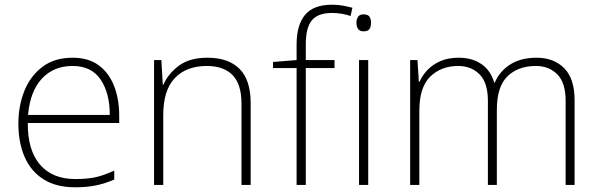

<svg xmlns="http://www.w3.org/2000/svg" viewBox="-20 -785 2541 815"><path d="M288 -540Q356 -540 399.5 -507.5Q443 -475 464.5 -419.5Q486 -364 486 -294V-263H98Q97 -148 149.5 -86.5Q202 -25 300 -25Q349 -25 384.5 -32.5Q420 -40 465 -61V-23Q426 -6 387.5 2Q349 10 299 10Q218 10 164.5 -24Q111 -58 84.5 -119Q58 -180 58 -260Q58 -337 84 -400.5Q110 -464 161 -502Q212 -540 288 -540ZM288 -505Q208 -505 158 -451.5Q108 -398 99 -297H446Q446 -390 407 -447.5Q368 -505 288 -505Z M861 -540Q949 -540 996.5 -493Q1044 -446 1044 -347V0H1005V-345Q1005 -428 967 -466.5Q929 -505 858 -505Q771 -505 722 -453.5Q673 -402 673 -297V0H634V-530H665L671 -426H674Q693 -471 738.5 -505.5Q784 -540 861 -540Z M1400 -496H1278V0H1239V-496H1139V-522L1239 -530V-596Q1239 -679 1275 -722Q1311 -765 1389 -765Q1415 -765 1436 -761Q1457 -757 1476 -752L1468 -717Q1431 -730 1389 -730Q1330 -730 1304 -699Q1278 -668 1278 -597V-530H1400Z M1523 -724Q1542 -724 1548.5 -714Q1555 -704 1555 -688Q1555 -672 1548.5 -662Q1542 -652 1523 -652Q1507 -652 1500 -662Q1493 -672 1493 -688Q1493 -704 1500 -714Q1507 -724 1523 -724ZM1543 -530V0H1504V-530Z M2258 -540Q2330 -540 2374.5 -496Q2419 -452 2419 -359V0H2381V-357Q2381 -434 2345.5 -469.5Q2310 -505 2255 -505Q2179 -505 2134 -461Q2089 -417 2089 -319V0H2051V-357Q2051 -434 2015.5 -469.5Q1980 -505 1925 -505Q1853 -505 1806.5 -460Q1760 -415 1760 -315V0H1721V-530H1752L1758 -438H1761Q1772 -464 1793.5 -487Q1815 -510 1848 -525Q1881 -540 1928 -540Q1984 -540 2023.5 -513Q2063 -486 2078 -434H2080Q2101 -483 2146 -511.5Q2191 -540 2258 -540Z"/></svg>

Font: Noto Sans Devanagari ExtraLight
Style: Regular
Weight: 200
Designer: Jelle Bosma - Monotype Design Team
Foundry: Monotype Imaging Inc.
Version: Version 2.004; ttfautohint (v1.8.4.7-5d5b)